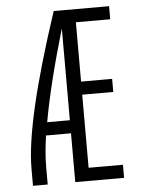

<svg xmlns="http://www.w3.org/2000/svg" viewBox="-53 -777 605 819"><g transform="rotate(-5 250.0 -367.5)"><path d="M55 0V-74Q55 -274 208 -735H445V-679H298V-425H431V-369H298V-56H445V0H236V-209H129Q118 -133 118 -76V0ZM139 -265H236V-658Q167 -424 139 -265Z"/></g></svg>

Font: Iosevka SS01 Light
Style: Regular
Weight: 300
Monospace: yes
Designer: Belleve Invis
Foundry: Belleve Invis
Version: 2.3.3; ttfautohint (v1.8.3)